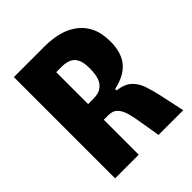

<svg xmlns="http://www.w3.org/2000/svg" viewBox="-187 -773 885 885"><g transform="rotate(-45 256.0 -330.0)"><path d="M50 0V-660H255Q272 -660 300 -657Q328 -654 359 -643.5Q390 -633 418 -611Q446 -589 463.5 -552.5Q481 -516 481 -459Q481 -428 474 -401.5Q467 -375 451 -353Q435 -331 408 -315.5Q381 -300 341 -291V-282Q388 -276 412 -253.5Q436 -231 447 -198Q458 -165 467 -126L494 0H333L315 -107Q310 -141 302 -168Q294 -195 278.5 -211.5Q263 -228 233 -228H204V0ZM204 -330H235Q254 -330 268 -333.5Q282 -337 293 -345.5Q304 -354 311.5 -367Q319 -380 322.5 -398.5Q326 -417 326 -441Q326 -462 323 -478Q320 -494 313 -505.5Q306 -517 296 -524Q286 -531 271.5 -534.5Q257 -538 239 -538H204Z"/></g></svg>

Font: Bricolage Grotesque Condensed ExtraBold
Style: Regular
Weight: 800
Width: 3
Designer: Mathieu Triay
Foundry: Atelier Triay
Version: Version 1.000;gftools[0.9.30]